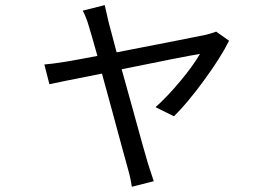

<svg xmlns="http://www.w3.org/2000/svg" viewBox="-20 -632 1040 742"><path d="M815.4 -509.8 865.2 -474.6Q834 -411.1 769 -322.3Q704.1 -233.4 652.3 -182.6L581.1 -217.8Q626 -257.8 676.3 -317.9Q726.6 -377.9 752.9 -423.8Q683.6 -412.1 450.2 -364.3Q464.8 -313.5 489.7 -222.2Q514.6 -130.9 530.3 -75.2Q545.9 -19.5 551.8 0Q557.6 18.6 574.2 68.4L489.3 89.8Q485.4 58.6 473.6 17.6Q467.8 -2 452.1 -60.5Q436.5 -119.1 413.1 -204.6Q389.6 -290 374 -347.7Q220.7 -317.4 170.9 -306.6L151.4 -382.8Q179.7 -384.8 234.4 -393.6Q240.2 -394.5 257.3 -397.5Q274.4 -400.4 302.7 -405.8Q331.1 -411.1 356.4 -416Q333 -500 323.2 -531.2Q314.5 -562.5 299.8 -590.8L384.8 -612.3Q385.7 -608.4 399.4 -547.9L430.7 -429.7Q737.3 -489.3 777.3 -498Q806.6 -505.9 815.4 -509.8Z"/></svg>

Font: Gen Shin Gothic Regular
Style: Regular
Weight: 400
Designer: [Source Han Sans]
Ryoko NISHIZUKA  (kana & ideographs); Paul D. Hunt (Latin, Greek & Cyrillic); Wenlong ZHANG  (bopomofo
Version: Version 1.002.20150607